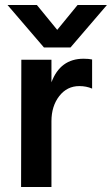

<svg xmlns="http://www.w3.org/2000/svg" viewBox="-20 -745 446 765"><path d="M261 -556H155L10 -725H127L208 -626L289 -725H406ZM185 0H64L65 -507H185V-417Q220 -511 313 -511Q334 -511 347 -508V-392Q324 -402 296 -402Q247 -402 216 -362Q185 -322 185 -262Z"/></svg>

Font: Hind Guntur SemiBold
Style: Regular
Weight: 600
Designer: Manushi Parikh, Hitesh Malaviya
Foundry: Indian Type Foundry
Version: Version 1.000;PS 1.0;hotconv 1.0.86;makeotf.lib2.5.63406; tt